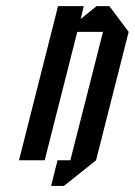

<svg xmlns="http://www.w3.org/2000/svg" viewBox="-20 -520 438 623"><path d="M241.7 -458.3 293.3 -500H335L397.5 -416.7L291.7 0L187.5 83.3H145.8L166.7 0H208.3L314.2 -416.7H230.8L125 0H41.7L168.3 -500H251.7Z"/></svg>

Font: Yulong
Style: Italic
Weight: 400
Italic angle: -14.25°
Designer: GGBotNet
Foundry: f0n7.com
Version: 1.00